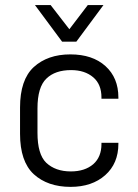

<svg xmlns="http://www.w3.org/2000/svg" viewBox="-20 -727 543 753"><path d="M112.3 -43.9Q58.6 -93.8 58.6 -202.1V-305.7Q58.6 -414.1 112.3 -463.9Q167 -513.7 255.9 -513.7Q342.8 -513.7 393.6 -467.8Q444.3 -421.9 444.3 -344.7V-339.8H377.9V-344.7Q377.9 -396.5 345.7 -423.8Q312.5 -452.1 258.8 -452.1Q196.3 -452.1 162.1 -418.9Q127 -385.7 127 -301.8V-206.1Q127 -122.1 161.1 -88.9Q197.3 -54.7 257.8 -54.7Q312.5 -54.7 345.7 -83Q377.9 -111.3 377.9 -162.1V-167H444.3V-163.1Q444.3 -85.9 392.6 -40Q340.8 5.9 256.8 5.9Q167 5.9 112.3 -43.9ZM117.2 -707H178.7L252 -612.3L324.2 -707H385.7L279.3 -563.5H223.6Z"/></svg>

Font: Dinish
Style: Regular
Weight: 400
Designer: Bert Driehuis
Foundry: Playbeing
Version: Version 3.006; git-39231f3c-release